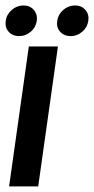

<svg xmlns="http://www.w3.org/2000/svg" viewBox="-43 -666 336 686"><path d="M60 -500H164L93.5 0H-10.5ZM25.5 -537Q2 -537 -12 -552.5Q-26 -568 -22.5 -591.5Q-19.5 -614.5 -1 -630.5Q17.5 -646.5 41 -646.5Q64 -646.5 77.8 -630.5Q91.5 -614.5 88.5 -591.5Q85 -568 66.8 -552.5Q48.5 -537 25.5 -537ZM210 -537Q186 -537 172 -552.5Q158 -568 161.5 -591.5Q164.5 -614.5 183 -630.5Q201.5 -646.5 225 -646.5Q248 -646.5 262 -630.5Q276 -614.5 272.5 -591.5Q269 -568 250.8 -552.5Q232.5 -537 210 -537Z"/></svg>

Font: Urbanist SemiBold
Style: Italic
Weight: 600
Italic angle: -8°
Designer: Corey Hu
Foundry: Corey Hu
Version: Version 1.321; ttfautohint (v1.8.4.7-5d5b)